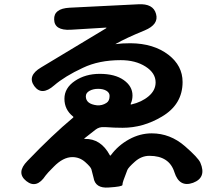

<svg xmlns="http://www.w3.org/2000/svg" viewBox="-20 -818 1040 897"><path d="M193 2Q151 66 103 28Q54 -11 108 -66Q225 -188 321 -268Q325 -271 321 -274Q281 -306 281 -356.5Q281 -407 330 -440Q379 -473 446 -473Q517 -473 558 -444Q599 -415 599 -372Q599 -351 591 -334Q589 -329 594 -330Q642 -341 674.5 -368.5Q707 -396 707 -433Q707 -477 660 -507Q613 -537 544 -537Q442 -537 367 -501Q283 -462 233 -419Q175 -368 140 -416Q106 -464 172 -503L476 -686Q480 -689 475 -689L310 -679Q234 -675 233 -727Q231 -778 305 -782L626 -798Q696 -802 709 -753Q723 -704 656 -676Q568 -640 521 -613Q517 -611 522 -612Q548 -616 590 -616Q698 -615 767 -562Q833 -511 833 -435Q833 -330 736 -273Q649 -221 553 -221Q514 -221 475 -224H466Q444 -226 426 -212L375 -172Q371 -169 376 -169Q451 -171 493 -93Q495 -89 498 -93Q532 -139 583 -167Q634 -195 689 -195Q775 -195 844 -135Q906 -81 916 -58Q946 12 882 36Q818 59 795 -13Q771 -90 678 -90Q641 -90 610.5 -63Q580 -36 575 -24Q562 10 557 24Q552 38 552 46Q552 54 488 58Q425 63 417 12Q416 7 407 -27Q404 -38 378 -61Q352 -84 318 -84Q275 -84 231 -39Q200 -8 193 2ZM433 -326Q457 -324 477 -337Q492 -346 492 -370Q492 -385 477 -394Q462 -403 438.5 -403Q415 -403 398 -393.5Q381 -384 381 -368Q381 -332 433 -326Z"/></svg>

Font: Resource Han Rounded JP
Style: Bold
Weight: 700
Designer: Cyano Hao (round all glyphs); Ryoko NISHIZUKA 西塚涼子 (kana, bopomofo & ideographs); Paul D. Hunt (Latin, Greek & Cyrillic)
Foundry: Cyano Hao
Version: 0.990